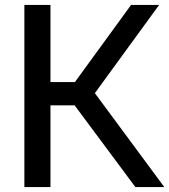

<svg xmlns="http://www.w3.org/2000/svg" viewBox="-20 -760 688 780"><path d="M530 0 249 -378 512.5 -740H626.5L354 -366L355.5 -395L647.5 0ZM79 0V-740H185V0ZM169 -332V-426.5H294.5V-332Z"/></svg>

Font: Encode Sans Condensed Thin Medium
Style: Regular
Weight: 500
Version: Version 3.002